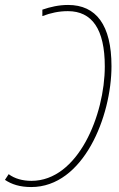

<svg xmlns="http://www.w3.org/2000/svg" viewBox="-47 -744 481 775"><path d="M228 -724C190 -724 156 -716 124 -705V-679C158 -692 191 -699 227 -699C324 -699 376 -627 376 -476C376 -280 268 -14 80 -14C44 -14 12 -23 -12 -41L-27 -18C0 0 33 11 79 11C290 11 403 -274 403 -477C403 -643 341 -724 228 -724Z"/></svg>

Font: Noto Sans Condensed Thin
Style: Italic
Weight: 100
Width: 3
Italic angle: -12°
Designer: Monotype Design Team
Foundry: Monotype Imaging Inc.
Version: Version 2.013